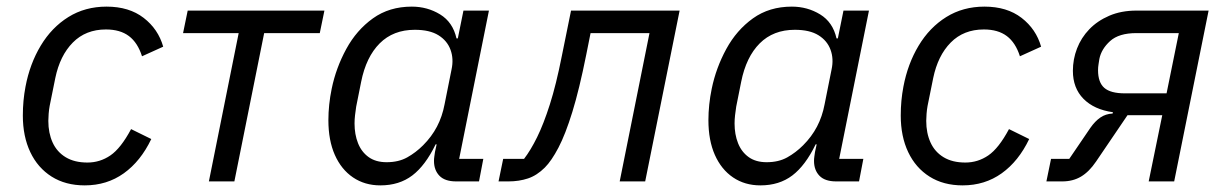

<svg xmlns="http://www.w3.org/2000/svg" viewBox="-20 -548 3707 580"><path d="M236 12Q178 12 136 -14.5Q94 -41 71.5 -88.5Q49 -136 49 -199Q49 -222 51 -243.5Q53 -265 57 -286Q70 -355 103 -410Q136 -465 186.5 -496.5Q237 -528 302 -528Q370 -528 414 -494Q458 -460 473 -407L409 -378Q396 -419 369.5 -439Q343 -459 300 -459Q239 -459 200 -419.5Q161 -380 147 -312L130 -228Q128 -217 127 -204.5Q126 -192 126 -183Q126 -146 139 -117.5Q152 -89 178.5 -73Q205 -57 244 -57Q282 -57 313.5 -78.5Q345 -100 376 -158L437 -128Q405 -61 354 -24.5Q303 12 236 12Z M611 0 701 -448H533L547 -516H960L946 -448H778L688 0Z M1427 0H1358Q1324 0 1307.5 -17Q1291 -34 1291 -62Q1291 -68 1292 -75Q1293 -82 1294 -89L1299 -112H1296Q1265 -48 1225.5 -18Q1186 12 1129 12Q1082 12 1046.5 -12Q1011 -36 991.5 -80Q972 -124 972 -185Q972 -208 974.5 -232Q977 -256 982 -280Q995 -343 1026 -400Q1057 -457 1106.5 -492.5Q1156 -528 1224 -528Q1271 -528 1309.5 -504.5Q1348 -481 1359 -432H1363L1380 -516H1457L1367 -68H1440ZM1148 -58Q1184 -58 1210 -72.5Q1236 -87 1258 -109Q1284 -135 1300 -165.5Q1316 -196 1323 -233L1344 -338Q1351 -370 1341 -397.5Q1331 -425 1304.5 -441.5Q1278 -458 1233 -458Q1168 -458 1127 -417Q1086 -376 1071 -301L1056 -226Q1054 -213 1052.5 -200Q1051 -187 1051 -175Q1051 -142 1061.5 -115.5Q1072 -89 1093.5 -73.5Q1115 -58 1148 -58Z M1486 0 1500 -68H1563Q1583 -94 1602.5 -133.5Q1622 -173 1641 -232.5Q1660 -292 1677 -378L1705 -516H2033L1929 0H1852L1942 -448H1764L1751 -383Q1730 -278 1709 -210Q1688 -142 1667 -102Q1646 -62 1626 -42Q1602 -18 1575 -9Q1548 0 1516 0Z M2575 0H2506Q2472 0 2455.5 -17Q2439 -34 2439 -62Q2439 -68 2440 -75Q2441 -82 2442 -89L2447 -112H2444Q2413 -48 2373.5 -18Q2334 12 2277 12Q2230 12 2194.5 -12Q2159 -36 2139.5 -80Q2120 -124 2120 -185Q2120 -208 2122.5 -232Q2125 -256 2130 -280Q2143 -343 2174 -400Q2205 -457 2254.5 -492.5Q2304 -528 2372 -528Q2419 -528 2457.5 -504.5Q2496 -481 2507 -432H2511L2528 -516H2605L2515 -68H2588ZM2296 -58Q2332 -58 2358 -72.5Q2384 -87 2406 -109Q2432 -135 2448 -165.5Q2464 -196 2471 -233L2492 -338Q2499 -370 2489 -397.5Q2479 -425 2452.5 -441.5Q2426 -458 2381 -458Q2316 -458 2275 -417Q2234 -376 2219 -301L2204 -226Q2202 -213 2200.5 -200Q2199 -187 2199 -175Q2199 -142 2209.5 -115.5Q2220 -89 2241.5 -73.5Q2263 -58 2296 -58Z M2888 12Q2830 12 2788 -14.5Q2746 -41 2723.5 -88.5Q2701 -136 2701 -199Q2701 -222 2703 -243.5Q2705 -265 2709 -286Q2722 -355 2755 -410Q2788 -465 2838.5 -496.5Q2889 -528 2954 -528Q3022 -528 3066 -494Q3110 -460 3125 -407L3061 -378Q3048 -419 3021.5 -439Q2995 -459 2952 -459Q2891 -459 2852 -419.5Q2813 -380 2799 -312L2782 -228Q2780 -217 2779 -204.5Q2778 -192 2778 -183Q2778 -146 2791 -117.5Q2804 -89 2830.5 -73Q2857 -57 2896 -57Q2934 -57 2965.5 -78.5Q2997 -100 3028 -158L3089 -128Q3057 -61 3006 -24.5Q2955 12 2888 12Z M3141 0 3155 -68H3210L3274 -162Q3288 -182 3304 -193Q3320 -204 3341 -205L3342 -209Q3285 -217 3253 -249.5Q3221 -282 3221 -334Q3221 -369 3233.5 -401.5Q3246 -434 3270.5 -459.5Q3295 -485 3331 -500.5Q3367 -516 3413 -516H3631L3527 0H3450L3491 -200H3386L3291 -60Q3270 -29 3245.5 -14.5Q3221 0 3189 0ZM3541 -448H3413Q3360 -448 3333.5 -424Q3307 -400 3301 -370Q3300 -363 3298.5 -354Q3297 -345 3297 -336Q3297 -299 3316 -282.5Q3335 -266 3378 -266H3504Z"/></svg>

Font: IBM Plex Sans
Style: Italic
Weight: 400
Italic angle: -11.31°
Designer: Mike Abbink, Paul van der Laan, Pieter van Rosmalen
Foundry: Bold Monday
Version: Version 3.201